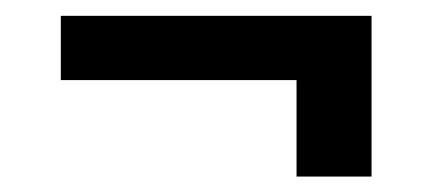

<svg xmlns="http://www.w3.org/2000/svg" viewBox="-20 -403 551 245"><path d="M454.1 -300.8H57.6V-382.8H454.1ZM454.1 -177.7H358.4V-345.7H454.1Z"/></svg>

Font: Pretendard JP Variable
Style: Regular
Weight: 400
Designer: Base glyphs from Inter by Rasmus Andersson; Hangul glyphs from Noto Sans CJK(Source Han Sans) by Jang Soo-young and Kang
Foundry: Kil Hyung-jin
Version: Version 1.307;Glyphs 3.2 (3192)